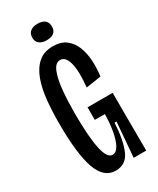

<svg xmlns="http://www.w3.org/2000/svg" viewBox="-207 -866 773 940"><g transform="rotate(-30 179.5 -396.5)"><path d="M154 11Q87 11 57.5 -72.5Q28 -156 28 -328Q28 -396 34 -457.5Q40 -519 57.5 -567Q75 -615 107 -643Q139 -671 190 -671Q235 -671 263 -649.5Q291 -628 305 -592.5Q319 -557 321.5 -514Q324 -471 318 -426L233 -413Q242 -499 230 -547Q218 -595 187 -595Q160 -595 145 -557.5Q130 -520 124.5 -460Q119 -400 119 -332Q119 -202 133.5 -133Q148 -64 179 -64Q199 -64 213.5 -89.5Q228 -115 236 -158.5Q244 -202 245 -256H188V-327H330V-239L331 0H260L276 -196H265Q260 -99 236 -44Q212 11 154 11ZM179 -711Q154 -711 139 -723Q124 -735 124 -757Q124 -780 139 -792Q154 -804 179 -804Q235 -804 235 -757Q235 -711 179 -711Z"/></g></svg>

Font: Bricolage Grotesque 48pt Condensed
Style: Regular
Weight: 400
Width: 3
Designer: Mathieu Triay
Foundry: Atelier Triay
Version: Version 1.000; ttfautohint (v1.8.4.7-5d5b);gftools[0.9.32]